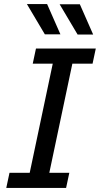

<svg xmlns="http://www.w3.org/2000/svg" viewBox="-20 -930 494 950"><path d="M11 0 27 -75H127L241 -615H142L158 -690H454L438 -615H338L224 -75H323L307 0ZM113 -910H213L279 -760H202ZM275 -909H375L441 -759H364Z"/></svg>

Font: Radio Canada
Style: Italic
Weight: 400
Italic angle: -12°
Designer: Charles Daoud, Etienne Aubert Bonn, Alexandre Saumier Demers, Jacques Le Bailly
Foundry: Radio-Canada
Version: Version 2.104;gftools[0.9.28.dev5+ged2979d]